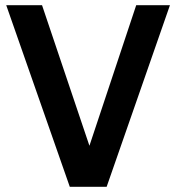

<svg xmlns="http://www.w3.org/2000/svg" viewBox="-20 -720 679 740"><path d="M4 -700H142L378 0H249ZM505 -700H635L391 0H272Z"/></svg>

Font: Inclusive Sans SemiBold
Style: Regular
Weight: 600
Designer: Olivia King
Foundry: Olivia King
Version: Version 2.004